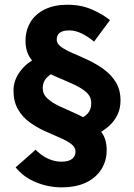

<svg xmlns="http://www.w3.org/2000/svg" viewBox="-20 -710 568 814"><path d="M240.2 84.3Q185.9 84.3 133.1 63Q80.3 41.8 46.3 -0.5L131 -75.2Q155.3 -50.4 183.3 -37.4Q211.2 -24.5 240.2 -24.5Q270.9 -24.5 285.5 -36.3Q300.1 -48 300.1 -66.7Q300.1 -86.2 281.2 -100.2Q262.4 -114.1 232.4 -126.8Q202.3 -139.5 168.6 -154.9Q134.9 -170.3 104.9 -192.2Q74.9 -214.1 56 -246.9Q37.2 -279.7 37.2 -326.3Q37.2 -372.1 69 -412.2Q100.8 -452.4 152.7 -470.9L225.7 -409Q193.6 -397.9 177.4 -380Q161.1 -362.1 161.1 -336.6Q161.1 -310.8 180.8 -292.7Q200.5 -274.6 231.3 -260.1Q262.2 -245.5 296.7 -230.5Q331.2 -215.5 362.1 -195.5Q392.9 -175.4 412.6 -146.4Q432.3 -117.3 432.3 -73.6Q432.3 -28.8 410.3 6.9Q388.3 42.5 345.8 63.4Q303.3 84.3 240.2 84.3ZM383.8 -137.4 300.6 -198Q334.9 -210.6 350.9 -227.7Q366.9 -244.9 366.9 -272.1Q366.9 -299.9 346.8 -318.1Q326.8 -336.3 295.2 -350.9Q263.6 -365.5 227.6 -380.5Q191.6 -395.5 160 -415.1Q128.4 -434.6 108.3 -464Q88.2 -493.4 88.2 -536.7Q88.2 -581.6 109.2 -616.3Q130.2 -650.9 170.3 -670.4Q210.3 -689.9 266 -689.9Q324 -689.9 369.9 -669.6Q415.9 -649.4 446.2 -624.7L378.7 -533.5Q355.5 -553.5 327.8 -567.3Q300.1 -581.1 274.3 -581.1Q246.6 -581.1 233.5 -571.2Q220.4 -561.3 220.4 -542Q220.4 -524.3 240.1 -510.5Q259.7 -496.8 290.5 -483.7Q321.3 -470.7 355.6 -454.5Q390 -438.2 420.7 -415.8Q451.5 -393.3 471.2 -361.3Q490.9 -329.4 490.9 -284Q490.9 -250.8 478.3 -224Q465.8 -197.3 442 -175.7Q418.1 -154.1 383.8 -137.4Z"/></svg>

Font: Source Sans Variable
Style: Regular
Weight: 200
Designer: Paul D. Hunt
Foundry: Adobe Systems Incorporated
Version: Version 3.006;hotconv 1.0.111;makeotfexe 2.5.65597